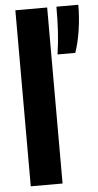

<svg xmlns="http://www.w3.org/2000/svg" viewBox="-56 -843 450 878"><g transform="rotate(-5 169.0 -404.0)"><path d="M49 0V-808H195V0ZM237.5 -808H338Q338 -748.5 329.2 -691.5Q320.5 -634.5 305 -590H223.5Q231.5 -643.5 234.5 -695.2Q237.5 -747 237.5 -808Z"/></g></svg>

Font: Encode Sans Condensed
Style: Bold
Weight: 700
Width: 3
Designer: Multiple Designers
Foundry: Impallari Type
Version: Version 2.000